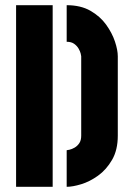

<svg xmlns="http://www.w3.org/2000/svg" viewBox="-20 -720 512 740"><path d="M237 0V-141Q239 -141 248 -143Q257 -145 267.5 -151Q278 -157 285.5 -168Q293 -179 293 -197V-503Q293 -505 291 -513.5Q289 -522 283 -532.5Q277 -543 266 -551Q255 -559 237 -559V-700Q291 -700 328.5 -678.5Q366 -657 389 -625Q412 -593 423 -560Q434 -527 434 -503V-197Q434 -142 412 -104Q390 -66 358 -43Q326 -20 293 -10Q260 0 237 0ZM42 0V-700H183V0Z"/></svg>

Font: Stick No Bills ExtraLight ExtraBold
Style: Regular
Weight: 800
Version: Version 2.000